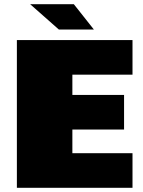

<svg xmlns="http://www.w3.org/2000/svg" viewBox="-20 -890 678 910"><path d="M608 -536H323V-440H568V-276H323V-164H608V0H60V-700H608ZM330 -870 425 -750H259L123 -870Z"/></svg>

Font: Fivo Sans Modern ExtBlk
Style: Regular
Weight: 950
Designer: Alexander Slobzheninov
Foundry: Alexander Slobzheninov
Version: 1.0